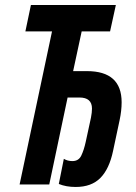

<svg xmlns="http://www.w3.org/2000/svg" viewBox="-20 -734 541 764"><path d="M430 -134 456 -256Q464 -294 464 -327Q464 -451 326 -451H271L305 -609H418L441 -714H103L81 -609H187L58 0H176L249 -346H296Q346 -346 346 -302Q346 -287 342 -266L321 -169Q314 -137 303.5 -115Q293 -93 268 -93Q249 -93 234 -102L214 -2Q243 10 281 10Q344 10 379.5 -26Q415 -62 430 -134Z"/></svg>

Font: Noto Sans Display Condensed
Style: Bold Italic
Weight: 700
Width: 3
Designer: Monotype Design team
Foundry: Monotype Imaging Inc.
Version: 1.000